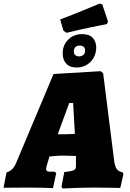

<svg xmlns="http://www.w3.org/2000/svg" viewBox="-53 -1061 734 1087"><path d="M640 -86 646 -76 628 3Q614 3 574 2Q534 1 490 1Q432 1 375 3Q318 5 302 6L295 -3L311 -87Q340 -90 353.5 -93.5Q367 -97 372 -103Q377 -109 377 -121V-139V-178L304 -180Q284 -180 260 -178Q236 -176 227 -175L214 -131Q208 -112 208 -104Q208 -96 213.5 -92.5Q219 -89 231 -89H258L265 -79L247 4Q232 3 188.5 2Q145 1 97 1L-33 2L-16 -85Q20 -94 39 -140L250 -642L517 -658L531 -646L593 -153Q597 -119 608 -104Q619 -89 640 -86ZM322 -301Q329 -301 371 -303L361 -478H339L274 -301ZM301.9 -758.9Q301.9 -805.7 333 -836.7Q364 -867.8 411.7 -867.8Q453.1 -867.8 472.5 -846.2Q491.8 -824.6 491.8 -791.3Q491.8 -762.5 478.3 -736.4Q464.8 -710.3 439.2 -694.5Q413.5 -678.8 380.2 -678.8Q342.4 -678.8 322.2 -700.4Q301.9 -722 301.9 -758.9ZM428.8 -776Q428.8 -788.6 420.7 -795.8Q412.6 -803 398.2 -803Q382 -803 373.5 -794Q364.9 -785 364.9 -769.7Q364.9 -755.3 373.9 -748.5Q382.9 -741.8 394.6 -741.8Q407.2 -741.8 418 -749.4Q428.8 -757.1 428.8 -776ZM323.6 -875.2 306.5 -886.9 287.6 -950.8Q356.9 -976.9 424.4 -1004.8Q491.9 -1032.7 511.7 -1040.8L526.1 -1036.3L558.5 -939.1L552.2 -924.7Q532.4 -921.1 462.7 -906.7Q392.9 -892.3 323.6 -875.2Z"/></svg>

Font: Alegreya Black
Style: Italic
Weight: 900
Italic angle: -7°
Designer: Juan Pablo del Peral
Foundry: Huerta Tipografica
Version: Version 2.007; ttfautohint (v1.6)